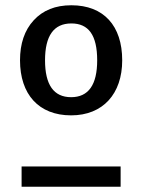

<svg xmlns="http://www.w3.org/2000/svg" viewBox="-20 -709 540 729"><path d="M251 -689C190 -689 143 -670 108 -632C73 -594 56 -543 56 -480C56 -351 127 -271 250 -271C371 -271 444 -353 444 -480C444 -611 374 -689 251 -689ZM251 -620C316 -620 349 -576 349 -480C349 -387 316 -340 250 -340C184 -340 151 -387 151 -480C151 -573 184 -620 251 -620ZM438 0V-77H62V0Z"/></svg>

Font: Fira Sans
Style: Regular
Weight: 400
Designer: Carrois Corporate & Edenspiekermann AG
Foundry: Carrois Corporate GbR & Edenspiekermann AG
Version: Version 4.203